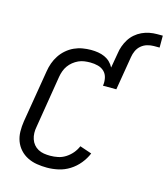

<svg xmlns="http://www.w3.org/2000/svg" viewBox="-134 -1040 1002 1152"><g transform="rotate(15 366.5 -464.5)"><path d="M266 8Q234 8 203 3Q172 -2 145 -15.5Q118 -29 98 -51Q78 -73 67.5 -101Q57 -129 56.5 -161Q56 -193 61 -225L115 -550Q119 -576 128 -601.5Q137 -627 152.5 -650.5Q168 -674 189.5 -692.5Q211 -711 236 -722.5Q261 -734 288 -738.5Q315 -743 340 -743Q363 -743 384.5 -739.5Q406 -736 425 -727.5Q444 -719 459 -704.5Q474 -690 483 -672L499 -764Q502 -787 510 -809.5Q518 -832 531 -853Q544 -874 563 -890.5Q582 -907 604.5 -917.5Q627 -928 650.5 -932.5Q674 -937 697 -937H733V-863H697Q677 -863 656.5 -857Q636 -851 619.5 -837Q603 -823 594 -803.5Q585 -784 582 -764L547 -554H464Q468 -578 463 -602Q458 -626 442 -641.5Q426 -657 403 -663Q380 -669 355 -669Q337 -669 318.5 -666.5Q300 -664 282.5 -656Q265 -648 249.5 -635.5Q234 -623 223 -607.5Q212 -592 205.5 -574Q199 -556 196 -538L143 -213Q139 -193 139.5 -173.5Q140 -154 146 -136Q152 -118 163.5 -104Q175 -90 191.5 -81Q208 -72 227 -69Q246 -66 266 -66Q290 -66 314.5 -71Q339 -76 361 -90Q383 -104 400 -124Q417 -144 427 -168L501 -143Q487 -109 462.5 -79Q438 -49 405.5 -28.5Q373 -8 337 0Q301 8 266 8Z"/></g></svg>

Font: Iosevka SS04 Extended
Style: Italic
Weight: 400
Width: 7
Italic angle: -9°
Monospace: yes
Designer: Belleve Invis
Foundry: Belleve Invis
Version: Version 19.0.0; ttfautohint (v1.8.4)